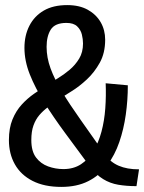

<svg xmlns="http://www.w3.org/2000/svg" viewBox="-20 -724 566 754"><path d="M221 10Q154 10 108 -13.5Q62 -37 38.5 -78.5Q15 -120 15 -174Q15 -221 29 -255Q43 -289 65.5 -313.5Q88 -338 114 -356Q140 -374 163 -389Q183 -402 207 -416.5Q231 -431 253.5 -450Q276 -469 291 -494Q306 -519 306 -553Q306 -570 301.5 -588.5Q297 -607 283 -620.5Q269 -634 241 -634Q196 -634 179.5 -608Q163 -582 163 -540Q163 -498 178.5 -455.5Q194 -413 223.5 -364Q253 -315 295.5 -255Q338 -195 392 -118Q403 -102 416.5 -91Q430 -80 446.5 -73Q463 -66 482.5 -62.5Q502 -59 526 -59L516 7Q477 7 444.5 1.5Q412 -4 384.5 -21Q357 -38 333 -70Q282 -139 235.5 -202Q189 -265 153.5 -322Q118 -379 97 -432Q76 -485 76 -536Q76 -585 95.5 -623Q115 -661 152 -682.5Q189 -704 244 -704Q292 -704 325 -685.5Q358 -667 375.5 -636.5Q393 -606 393 -568Q393 -516 372 -478Q351 -440 321 -412Q291 -384 260 -365Q229 -346 209 -332Q187 -317 168 -303Q149 -289 134.5 -272Q120 -255 111.5 -231.5Q103 -208 103 -174Q103 -130 121.5 -105.5Q140 -81 169 -70.5Q198 -60 229 -60Q269 -60 298 -79Q327 -98 347 -131Q367 -164 378.5 -207Q390 -250 393.5 -299Q397 -348 395 -397L482 -389Q482 -331 474 -274Q466 -217 448.5 -166Q431 -115 401 -75Q371 -35 326.5 -12.5Q282 10 221 10Z"/></svg>

Font: Truculenta Medium
Style: Regular
Weight: 500
Version: Version 1.002